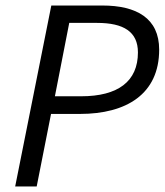

<svg xmlns="http://www.w3.org/2000/svg" viewBox="-20 -676 597 696"><path d="M35 0H113L165 -263H270C438 -263 557 -335 557 -496C557 -610 475 -656 351 -656H166ZM179 -327 231 -593H332C428 -593 480 -561 480 -486C480 -381 408 -327 274 -327Z"/></svg>

Font: Source Sans Pro
Style: Italic
Weight: 400
Italic angle: -11°
Designer: Paul D. Hunt
Foundry: Adobe Systems Incorporated
Version: Version 3.006;hotconv 1.0.111;makeotfexe 2.5.65597